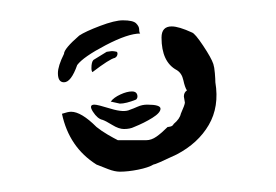

<svg xmlns="http://www.w3.org/2000/svg" viewBox="-20 -58 272 189"><path d="M56 6Q50 23 43 23Q37 23 37 14Q37 7 43 -5Q43 -10 58 -23Q64 -27 78.5 -32.5Q93 -38 101 -38Q111 -38 114 -35Q117 -32 117 -29Q117 -26 118 -25Q106 -25 84 -13.5Q62 -2 56 6ZM75 104Q80 106 86.5 108.5Q93 111 98 111Q106 111 116 109Q126 107 131 104Q133 104 154 94Q175 83 185.5 65Q196 47 192 23Q192 20 191.5 14Q191 8 190 5Q188 -1 180 -13Q172 -25 169 -26Q156 -32 149 -32Q139 -32 139 -21Q139 3 154 11Q159 14 160.5 21Q162 28 164 31Q161 33 161 37L162 43Q162 45 158 54Q157 59 151 64Q150 66 148 66.5Q146 67 145 67Q139 73 134 76.5Q129 80 124 80H117H96Q92 78 86 74.5Q80 71 75 67Q60 52 50 52Q47 52 41 54Q48 87 75 104ZM70 9Q70 3 72 1L85 -7Q86 -7 88.5 -7.5Q91 -8 95 -7Q96 -6 95.5 -4Q95 -2 93 -1Q88 0 71 13Q70 12 70 9ZM110 32Q114 32 115 35Q116 38 114 40Q104 44 98 44L89 42Q92 38 98.5 35Q105 32 110 32ZM73 45Q76 45 89 49Q102 53 108 50Q111 49 115.5 47Q120 45 125 45Q138 45 138 49Q138 53 130 58Q122 63 112 67Q108 69 102 69Q97 69 90.5 65Q84 61 81 60Q76 59 71.5 52Q67 45 73 45Z"/></svg>

Font: BM Euljiro oraeorae
Style: Regular
Weight: 400
Designer: Bongjin Kim; Bomjun Kim; Myungsoo Han; Hyesun Chae; Mikyoung Jeong; Wujin Sim; Minjae Kang; Suwha Jang;
Foundry: Sandoll Inc.
Version: Version 1.000;hotconv 1.0.109;makeexe 2.5.65596